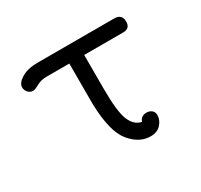

<svg xmlns="http://www.w3.org/2000/svg" viewBox="-101 -560 727 694"><g transform="rotate(-30 262.5 -213.5)"><path d="M32.2 -381.8Q32.2 -399.9 58.1 -415.5Q84 -431.2 126 -431.2H444.8Q477.1 -431.2 477.1 -399.9Q477.1 -371.1 448.2 -371.1H285.2V-230Q285.2 -134.8 300 -98.9Q314.9 -63 345.2 -57.1Q352.1 -78.1 376 -78.1Q388.2 -78.1 397 -71Q405.8 -64 405.8 -50.8Q405.8 -30.8 390.4 -13.4Q375 3.9 347.2 3.9Q299.3 3.9 262.7 -41.5Q226.1 -86.9 223.1 -203.1V-371.1H127.9Q105 -371.1 86.9 -361.1Q68.8 -351.1 61 -351.1Q48.8 -351.1 40.5 -360.4Q32.2 -369.6 32.2 -381.8Z"/></g></svg>

Font: CMU Typewriter Text
Style: Light
Weight: 200
Version: Version 0.7.0